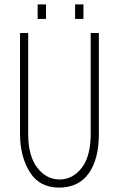

<svg xmlns="http://www.w3.org/2000/svg" viewBox="-20 -850 541 872"><path d="M71 -242V-700H108V-243Q108 -141 149.5 -88Q191 -35 250.5 -35Q310 -35 351 -87.5Q392 -140 392 -243V-700H429V-242Q429 -127 383 -62.5Q337 2 248 2Q159 2 115 -69Q71 -140 71 -242ZM151 -830H189V-764H151ZM321 -830H359V-764H321Z"/></svg>

Font: Bubbler One
Style: Regular
Weight: 400
Designer: Brenda Gallo (gbrenda1987@gmail.com)
Foundry: Brenda Gallo
Version: Version 1.003